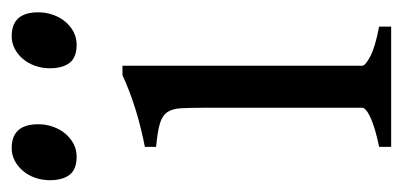

<svg xmlns="http://www.w3.org/2000/svg" viewBox="-228 -498 702 335"><g transform="rotate(-90 123.5 -331.0)"><path d="M34.2 0V-21Q67.4 -27.8 85 -35.9Q102.5 -43.9 102.5 -50.8V-327.1Q102.5 -352.1 101.6 -367.4Q100.6 -382.8 94.2 -391.4Q87.9 -399.9 74 -403.8Q60.1 -407.7 34.2 -410.2V-429.7Q49.3 -432.6 66.2 -436.8Q83 -440.9 99.6 -446Q116.2 -451.2 131.3 -457Q146.5 -462.9 159.2 -468.8H175.8V-50.8Q175.8 -44.9 192.1 -36.4Q208.5 -27.8 244.1 -21V0ZM269 -615.7Q269 -602.1 264.6 -589.8Q260.3 -577.6 252.7 -568.6Q245.1 -559.6 234.9 -554.2Q224.6 -548.8 212.4 -548.8Q190.4 -548.8 180.9 -561Q171.4 -573.2 171.4 -595.7Q171.4 -609.4 175.8 -621.6Q180.2 -633.8 188 -642.8Q195.8 -651.9 205.8 -657Q215.8 -662.1 227.5 -662.1Q269 -662.1 269 -615.7ZM73.7 -615.7Q73.7 -602.1 69.3 -589.8Q64.9 -577.6 57.4 -568.6Q49.8 -559.6 39.6 -554.2Q29.3 -548.8 17.1 -548.8Q-4.9 -548.8 -14.4 -561Q-23.9 -573.2 -23.9 -595.7Q-23.9 -609.4 -19.5 -621.6Q-15.1 -633.8 -7.3 -642.8Q0.5 -651.9 10.5 -657Q20.5 -662.1 32.2 -662.1Q73.7 -662.1 73.7 -615.7Z"/></g></svg>

Font: Akkhara
Style: Regular
Weight: 400
Designer: J. Victor Gaultney
Version: Version 1.00 June 13, 2006, initial release